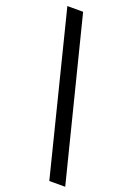

<svg xmlns="http://www.w3.org/2000/svg" viewBox="-183 -917 753 1111"><g transform="rotate(20 194.0 -361.5)"><path d="M28 -855H125L374 132H276Z"/></g></svg>

Font: SpoqaHanSans-Bold
Style: Regular
Weight: 700
Designer: [Spoqa Han Sans] Dong-huui Kim \uAE40 \uB3D9 \uD718   [Noto Sans] Ryoko NISHIZUKA \u897F \u585A \u6DBC \u5B50  (kana & i
Foundry: Spoqa (http://www.spoqa-han-sans.com)
Version: Version 2.000